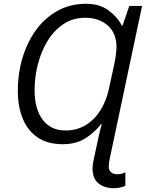

<svg xmlns="http://www.w3.org/2000/svg" viewBox="-20 -745 764 1005"><path d="M575.7 240.2Q528.3 240.2 496.3 215.6Q464.4 190.9 464.4 135.3Q464.4 114.7 470.7 89.8L493.7 -18.1Q497.6 -38.1 502.7 -57.9Q507.8 -77.6 512.7 -95.7H508.8Q478 -54.2 428.7 -22.2Q379.4 9.8 309.1 9.8Q229.5 9.8 177.2 -25.4Q125 -60.5 99.1 -124Q73.2 -187.5 73.2 -271.5Q73.2 -359.4 97.4 -440.9Q121.6 -522.5 167.5 -586.4Q213.4 -650.4 279.8 -687.7Q346.2 -725.1 430.2 -725.1Q500 -725.1 546.1 -692.1Q592.3 -659.2 617.7 -611.3H621.6L656.7 -713.9H723.6L554.2 86.4Q552.2 97.7 550.8 107.2Q549.3 116.7 549.3 125Q549.3 147.5 562 157.2Q574.7 167 593.3 167Q606 167 616.5 164.3Q627 161.6 636.2 156.7V227.5Q626 232.9 608.4 236.6Q590.8 240.2 575.7 240.2ZM322.8 -62Q382.8 -62 429.2 -90.6Q475.6 -119.1 506.1 -168.2Q536.6 -217.3 549.8 -278.8L578.1 -409.2Q584 -436 586.9 -460.9Q589.8 -485.8 589.8 -498.5Q589.8 -570.8 544.4 -611.3Q499 -651.9 425.8 -651.9Q361.8 -651.9 312.5 -619.1Q263.2 -586.4 229.5 -531.5Q195.8 -476.6 178.5 -409.4Q161.1 -342.3 161.1 -273.4Q161.1 -174.3 203.4 -118.2Q245.6 -62 322.8 -62Z"/></svg>

Font: Open Sans
Style: Italic
Weight: 400
Italic angle: -12°
Designer: Monotype Design Team
Foundry: Monotype Imaging Inc.
Version: Version 3.000; ttfautohint (v1.8.4)